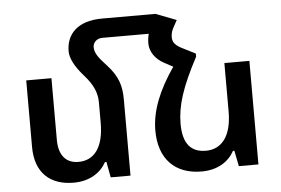

<svg xmlns="http://www.w3.org/2000/svg" viewBox="-53 -834 1345 918"><g transform="rotate(-5 619.5 -375.0)"><path d="M295 -618C295 -587 313 -547 358 -496C403 -446 418 -405 418 -362V-264C418 -146 372 -87 296 -87C238 -87 202 -125 202 -201V-497H81V-177C81 -55 150 10 265 10C342 10 395 -26 422 -75H429L443 0H538V-364C538 -433 523 -478 473 -533C436 -573 416 -597 416 -627C416 -648 433 -668 461 -668H684C680 -653 678 -638 678 -622C678 -584 702 -546 746 -523L787 -501C715 -396 675 -300 675 -204C675 -68 751 10 879 10C957 10 1010 -26 1036 -75H1043L1058 0H1152V-497H1032V-264C1032 -147 984 -87 908 -87C839 -87 798 -127 798 -226C798 -312 826 -400 900 -539V-554L843 -583C805 -601 792 -617 792 -642C792 -655 795 -670 802 -683L823 -722L724 -760H468C347 -760 295 -697 295 -618Z"/></g></svg>

Font: Noto Sans Armenian Semi
Style: Regular
Weight: 600
Designer: Monotype Design Team
Foundry: Monotype Imaging Inc.
Version: Version 1.901